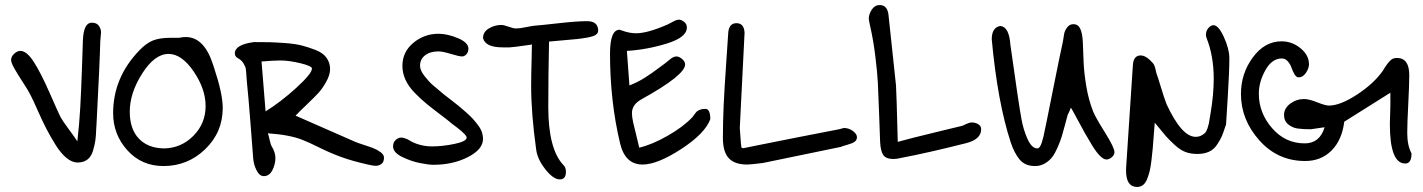

<svg xmlns="http://www.w3.org/2000/svg" viewBox="-20 -634 5648 762"><path d="M218 -174Q227 -156 253 -121Q279 -86 287 -73Q295 -144 298.5 -207Q302 -270 305 -355.5Q308 -441 309 -474Q312 -544 344 -544Q364 -544 372.5 -531.5Q381 -519 381 -505Q381 -500 379.5 -488Q378 -476 378 -470Q376 -387 363 -140Q363 -138 362.5 -133Q362 -128 362 -125Q361 -95 358.5 -77Q356 -59 349 -35.5Q342 -12 326.5 -0.5Q311 11 288 11Q266 11 243.5 -7.5Q221 -26 200 -60Q179 -94 163.5 -124Q148 -154 129 -197Q110 -240 102 -255Q94 -272 73 -304Q52 -336 38 -360.5Q24 -385 24 -396Q24 -409 36 -420.5Q48 -432 61 -432Q86 -432 114 -388.5Q142 -345 176.5 -266.5Q211 -188 218 -174Z M657 -484H691Q704 -487 717 -487Q790 -487 825 -379L829 -367Q864 -262 864 -206Q864 -109 794.5 -42Q725 25 629 25Q542 25 485.5 -37.5Q429 -100 429 -185Q429 -327 534 -435Q561 -463 587.5 -473.5Q614 -484 657 -484ZM495 -191Q495 -122 531 -84Q567 -46 631 -45Q699 -46 747.5 -95Q796 -144 796 -213Q796 -281 748.5 -350.5Q701 -420 649 -420Q594 -420 544.5 -342.5Q495 -265 495 -191Z M1153 -175 1390 -71Q1399 -67 1422.5 -59.5Q1446 -52 1461.5 -46Q1477 -40 1490.5 -30Q1504 -20 1504 -9Q1504 9 1494 16.5Q1484 24 1471 24Q1462 24 1444 20Q1377 5 1332.5 -11.5Q1288 -28 1247 -48.5Q1206 -69 1180 -79Q1130 -99 1043 -105Q1046 -98 1050 -79Q1054 -60 1059 -52Q1073 -29 1073 -7Q1073 18 1061 41.5Q1049 65 1027 65Q1010 65 998.5 42.5Q987 20 985 -4Q982 -43 974 -146.5Q966 -250 960 -307Q959 -313 958 -332.5Q957 -352 955.5 -361Q954 -370 946 -383Q938 -396 924 -403Q912 -410 912 -422Q912 -457 988 -467Q1025 -467 1048.5 -466.5Q1072 -466 1112.5 -463Q1153 -460 1179.5 -453Q1206 -446 1234 -435Q1262 -424 1276 -404.5Q1290 -385 1290 -360Q1290 -337 1275 -310Q1260 -283 1244.5 -266Q1229 -249 1196.5 -218Q1164 -187 1153 -175ZM1018 -390 1034 -192Q1094 -229 1156 -285.5Q1218 -342 1218 -362Q1218 -372 1172.5 -383Q1127 -394 1093 -394Q1068 -394 1018 -390Z M1695 -53Q1737 -53 1784.5 -63Q1832 -73 1832 -88Q1832 -93 1825 -100.5Q1818 -108 1810.5 -114.5Q1803 -121 1791 -130Q1779 -139 1775 -142Q1760 -155 1727.5 -179.5Q1695 -204 1673 -222Q1651 -240 1626.5 -265Q1602 -290 1589.5 -317Q1577 -344 1577 -372Q1577 -428 1620.5 -464Q1664 -500 1720 -500Q1756 -500 1797.5 -482.5Q1839 -465 1839 -441Q1839 -427 1831 -418.5Q1823 -410 1814 -410Q1802 -410 1769.5 -420Q1737 -430 1720 -430Q1687 -430 1667 -414.5Q1647 -399 1647 -373Q1647 -355 1664.5 -332.5Q1682 -310 1697.5 -296.5Q1713 -283 1742 -259Q1749 -254 1770 -237.5Q1791 -221 1801 -213Q1811 -205 1829 -189Q1847 -173 1856.5 -162.5Q1866 -152 1877 -137.5Q1888 -123 1892.5 -109.5Q1897 -96 1897 -83Q1897 -41 1837 -10.5Q1777 20 1700 20Q1681 20 1646 13Q1611 6 1575.5 -11.5Q1540 -29 1540 -53Q1540 -69 1550.5 -78.5Q1561 -88 1572 -88Q1582 -88 1598 -81Q1641 -53 1695 -53Z M2091 -461 2090 -457Q2013 -446 2003 -446H1975Q1906 -446 1897 -483Q1897 -507 1920 -521Q1943 -535 1970 -535Q1979 -535 1998.5 -528Q2018 -521 2028 -521Q2042 -521 2066.5 -526Q2091 -531 2101 -532Q2119 -533 2194 -541.5Q2269 -550 2310 -550Q2354 -550 2354 -512Q2354 -502 2344 -495.5Q2334 -489 2311.5 -485Q2289 -481 2269.5 -479Q2250 -477 2214.5 -474Q2179 -471 2159 -469Q2156 -334 2156 -209Q2156 -44 2215 20Q2226 29 2226 48Q2226 78 2202 78Q2176 78 2144.5 38Q2113 -2 2108 -40Q2088 -184 2088 -293Q2088 -317 2088.5 -344.5Q2089 -372 2090 -406Q2091 -440 2091 -461Z M2468 -432 2478 -295Q2494 -301 2509 -308.5Q2524 -316 2540.5 -326.5Q2557 -337 2566 -343.5Q2575 -350 2595 -364.5Q2615 -379 2620 -383Q2624 -386 2633.5 -394Q2643 -402 2650 -406Q2657 -410 2665 -410Q2675 -410 2687 -400Q2699 -390 2699 -378Q2699 -336 2526 -240Q2488 -219 2488 -185Q2488 -170 2493 -147.5Q2498 -125 2505.5 -96Q2513 -67 2517 -48Q2568 -60 2629.5 -95Q2691 -130 2727 -168Q2730 -171 2735.5 -179Q2741 -187 2745 -191Q2749 -195 2758 -198.5Q2767 -202 2779 -202Q2799 -202 2799 -161Q2778 -104 2683.5 -42.5Q2589 19 2530 19Q2461 19 2441 -65Q2401 -232 2401 -421Q2401 -516 2439 -516L2451 -512Q2478 -502 2505 -502Q2550 -502 2630 -537Q2633 -538 2649 -547Q2665 -556 2674 -556Q2684 -556 2695 -547.5Q2706 -539 2706 -525Q2706 -486 2627.5 -461.5Q2549 -437 2468 -432Z M2916 -126Q2921 -50 2923 -48Q2925 -46 2931 -46Q2933 -46 3000 -60Q3144 -89 3310 -121Q3312 -121 3319.5 -123.5Q3327 -126 3330 -126Q3349 -126 3365 -114Q3381 -102 3381 -90Q3381 -78 3372 -71.5Q3363 -65 3343 -59.5Q3323 -54 3317 -51L3007 13Q2959 19 2945 19Q2896 19 2872.5 -6Q2849 -31 2849 -87Q2849 -150 2852 -215.5Q2855 -281 2861.5 -374.5Q2868 -468 2870 -501Q2872 -542 2903 -542Q2933 -542 2935 -504Z M3536 -295Q3538 -266 3543 -71Q3597 -86 3688.5 -108Q3780 -130 3800 -135Q3802 -136 3815 -142Q3828 -148 3836 -148Q3851 -148 3862.5 -141Q3874 -134 3874 -121Q3874 -80 3811 -65Q3665 -28 3555 -7Q3539 -3 3526 -3Q3497 -3 3486 -18Q3475 -33 3473 -70Q3472 -99 3469 -181.5Q3466 -264 3464 -304.5Q3462 -345 3454 -410.5Q3446 -476 3433 -532Q3428 -555 3428 -560Q3428 -578 3440 -596Q3452 -614 3471 -614Q3501 -614 3506 -577Q3535 -308 3536 -295Z M4034 -161Q4041 -121 4057.5 -83.5Q4074 -46 4096 -45Q4102 -45 4106.5 -51Q4111 -57 4115 -69.5Q4119 -82 4121.5 -93Q4124 -104 4127 -120Q4130 -136 4132 -143Q4143 -197 4164.5 -305Q4186 -413 4198 -467Q4201 -488 4203.5 -500.5Q4206 -513 4215.5 -525.5Q4225 -538 4240 -538Q4259 -538 4267.5 -519.5Q4276 -501 4277.5 -465.5Q4279 -430 4280.5 -389Q4282 -348 4291 -293Q4300 -238 4319 -190Q4328 -168 4365.5 -108Q4403 -48 4403 -30Q4403 -19 4392.5 -10Q4382 -1 4371 -1Q4360 -1 4345.5 -15.5Q4331 -30 4315 -56Q4299 -82 4285.5 -106Q4272 -130 4255 -162Q4238 -194 4230 -207Q4226 -195 4217 -177Q4214 -166 4207 -139.5Q4200 -113 4194.5 -94.5Q4189 -76 4178.5 -51.5Q4168 -27 4157 -12Q4146 3 4128 14Q4110 25 4088 25Q4048 25 4026.5 -1Q4005 -27 3991 -70Q3939 -229 3916 -478Q3916 -525 3950 -531Q3985 -528 3990 -456Q4023 -220 4034 -161Z M4732 -23Q4706 -23 4685.5 -30.5Q4665 -38 4642.5 -58.5Q4620 -79 4606.5 -94.5Q4593 -110 4563 -147Q4561 -128 4559 -97.5Q4557 -67 4555 -46Q4553 -25 4550 1Q4547 27 4543 44Q4539 61 4532.5 77Q4526 93 4516 100.5Q4506 108 4493 108Q4449 108 4449 43V36Q4449 27 4476 -374Q4478 -414 4507 -414Q4529 -414 4556 -383Q4560 -378 4562.5 -371Q4565 -364 4567 -354Q4569 -344 4571 -339Q4574 -332 4587.5 -287.5Q4601 -243 4610 -220Q4670 -91 4725 -91Q4738 -91 4747.5 -96Q4757 -101 4762.5 -106.5Q4768 -112 4772 -124Q4776 -136 4777.5 -143Q4779 -150 4781 -164Q4783 -178 4784 -182Q4797 -257 4797 -322Q4797 -411 4769 -482Q4766 -491 4766 -495Q4766 -512 4776 -523Q4786 -534 4796 -534Q4816 -534 4837.5 -486.5Q4859 -439 4859 -403Q4859 -352 4853 -254.5Q4847 -157 4846 -142Q4846 -137 4844 -135Q4835 -107 4829.5 -94Q4824 -81 4811 -61Q4798 -41 4778.5 -32Q4759 -23 4732 -23Z M5237 -129 5182 -121Q5150 -121 5129.5 -124Q5109 -127 5092.5 -140.5Q5076 -154 5076 -178Q5076 -204 5100.5 -222.5Q5125 -241 5156 -241Q5175 -241 5207.5 -228Q5240 -215 5254 -215Q5299 -215 5365.5 -258.5Q5432 -302 5468 -353Q5469 -355 5476 -366Q5483 -377 5486 -380.5Q5489 -384 5495.5 -391.5Q5502 -399 5509 -401.5Q5516 -404 5524 -404Q5573 -404 5573 -336Q5573 -297 5569 -220.5Q5565 -144 5565 -106Q5565 -57 5582 -25Q5582 15 5557 15Q5496 15 5496 -142Q5496 -151 5497 -177Q5498 -203 5498 -213V-266L5315 -151Q5306 -78 5264.5 -36.5Q5223 5 5160 5Q5051 5 4978 -77Q4905 -159 4905 -261Q4905 -342 4952 -406Q4999 -470 5066 -470Q5108 -470 5141.5 -442.5Q5175 -415 5175 -379Q5175 -363 5163 -345Q5151 -327 5134 -327Q5125 -327 5118 -338.5Q5111 -350 5106 -364.5Q5101 -379 5091 -390.5Q5081 -402 5067 -402Q5028 -402 5002 -355.5Q4976 -309 4976 -262Q4976 -186 5028.5 -125.5Q5081 -65 5158 -65Q5218 -65 5237 -129Z"/></svg>

Font: Because We Organize
Style: Regular
Weight: 400
Designer: Liz Wetzel, Aaron Williamson, Russ McMullin
Foundry: Red Hat
Version: Version 1.000